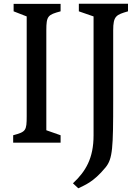

<svg xmlns="http://www.w3.org/2000/svg" viewBox="-20 -767 737 1032"><path d="M50.8 0H305.7V-40L229 -66.9V-603.5C229 -681.6 237.3 -687.5 305.7 -706.1V-746.1H53.2V-706.1L123.5 -678.7V-142.6C123.5 -64 119.1 -58.6 50.8 -40ZM482.9 -39.1C482.9 82.5 441.4 153.8 372.1 218.3L400.9 245.1C433.1 228.5 480.5 214.4 547.4 132.8C585.9 85.9 588.4 26.9 588.4 -226.6V-603.5C588.4 -681.6 604.5 -687.5 668 -706.1V-747.1H403.8V-706.1L482.9 -678.7Z"/></svg>

Font: Donegal One
Style: Regular
Weight: 400
Designer: Gary Lonergan
Foundry: Sorkin Type Co.
Version: Version 1.004